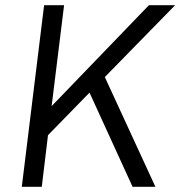

<svg xmlns="http://www.w3.org/2000/svg" viewBox="-20 -720 695 740"><path d="M64 0 150 -700H227L179 -311L554 -700H655L384 -423L579 0H491L325 -363L165 -199L141 0Z"/></svg>

Font: Haskoy
Style: Italic
Weight: 400
Designer: Ertekin Erdin
Foundry: Ertekin Erdin
Version: Version 2.000; ttfautohint (v1.8.4.7-5d5b)